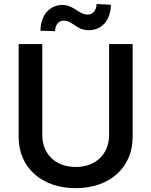

<svg xmlns="http://www.w3.org/2000/svg" viewBox="-20 -953 775 984"><path d="M539.1 -727.3V-260.7C539.1 -165.5 473 -97.3 367.9 -97.3C262.4 -97.3 196.7 -165.5 196.7 -260.7V-727.3H75.6V-250.4C75.6 -96.2 191.4 11.4 367.9 11.4C543.7 11.4 659.8 -96.2 659.8 -250.4V-727.3ZM187.5 -795.5 262.4 -793.3C262.4 -824.9 280.5 -847.3 306.1 -847.3C354.8 -847.3 368.3 -797.9 436.4 -798.3C498.9 -798.3 547.6 -846.9 548.3 -928.6L474.8 -932.5C474.8 -901.6 456.7 -878.6 429.7 -878.2C383.5 -878.2 359.4 -927.6 299.4 -927.6C236.5 -927.6 187.5 -876.8 187.5 -795.5Z"/></svg>

Font: Magic Ui Pro Semi Bold
Style: Regular
Weight: 600
Designer: Stefan Endress, Andreas Faust
Version: Version 1.000;FEAKit 1.0